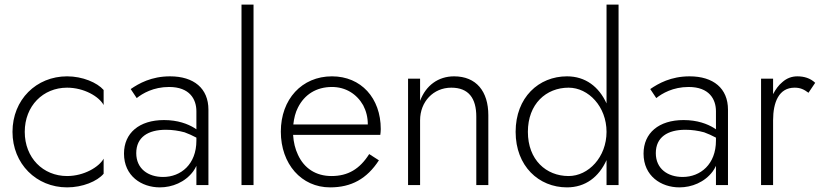

<svg xmlns="http://www.w3.org/2000/svg" viewBox="-20 -800 3553 830"><path d="M87 -230C87 -342 166 -421 270 -421C343 -421 408 -383 428 -346V-411C400 -443 337 -470 270 -470C137 -470 34 -369 34 -230C34 -92 137 10 270 10C337 10 400 -16 428 -49V-114C408 -78 343 -39 270 -39C166 -39 87 -118 87 -230Z M571 -376C596 -396 643 -424 711 -424C800 -424 829 -371 829 -319V-241C826 -243 823 -245 820 -247C792 -264 749 -281 689 -281C582 -281 516 -225 516 -136C516 -39 592 10 671 10C724 10 780 -12 815 -59C820 -66 825 -74 829 -83V0H881V-326C881 -418 818 -470 715 -470C634 -470 580 -439 545 -415ZM569 -138C569 -207 620 -239 697 -239C725 -239 752 -235 778 -228C795 -222 812 -214 829 -205V-192C829 -90 762 -35 685 -35C621 -35 569 -70 569 -138Z M1024 -780V0H1076V-780Z M1407 10C1499 10 1566 -27 1618 -107L1576 -134C1535 -69 1484 -39 1413 -39C1346 -39 1295 -72 1268 -131C1256 -156 1249 -185 1247 -217H1624C1625 -224 1626 -234 1626 -242C1626 -376 1541 -470 1415 -470C1285 -470 1194 -371 1194 -231C1194 -91 1283 10 1407 10ZM1248 -262C1251 -289 1257 -314 1268 -335C1296 -391 1347 -424 1415 -424C1474 -424 1522 -394 1550 -345C1563 -320 1570 -293 1570 -262Z M2039 -296V0H2091V-302C2091 -405 2039 -470 1943 -470C1875 -470 1821 -431 1796 -364V-460H1744V0H1796V-280C1796 -360 1853 -421 1931 -421C2006 -421 2039 -375 2039 -296Z M2602 -780V-352C2602 -352 2602 -352 2602 -353C2569 -425 2511 -470 2431 -470C2309 -470 2209 -379 2209 -230C2209 -82 2309 10 2431 10C2511 10 2569 -35 2602 -108C2602 -108 2602 -108 2602 -109V0H2654V-780ZM2262 -230C2262 -351 2341 -421 2438 -421C2524 -421 2602 -339 2602 -230C2602 -121 2524 -39 2438 -39C2341 -39 2262 -109 2262 -230Z M2817 -376C2842 -396 2889 -424 2957 -424C3046 -424 3075 -371 3075 -319V-241C3072 -243 3069 -245 3066 -247C3038 -264 2995 -281 2935 -281C2828 -281 2762 -225 2762 -136C2762 -39 2838 10 2917 10C2970 10 3026 -12 3061 -59C3066 -66 3071 -74 3075 -83V0H3127V-326C3127 -418 3064 -470 2961 -470C2880 -470 2826 -439 2791 -415ZM2815 -138C2815 -207 2866 -239 2943 -239C2971 -239 2998 -235 3024 -228C3041 -222 3058 -214 3075 -205V-192C3075 -90 3008 -35 2931 -35C2867 -35 2815 -70 2815 -138Z M3322 -460H3270V0H3322V-280C3322 -358 3347 -421 3415 -421C3439 -421 3455 -414 3475 -399L3504 -442C3483 -462 3456 -470 3427 -470C3403 -470 3381 -462 3362 -445C3346 -432 3333 -414 3322 -393Z"/></svg>

Font: Jost Light
Style: Regular
Weight: 300
Version: Version 3.710